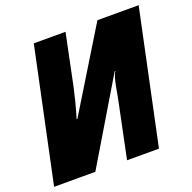

<svg xmlns="http://www.w3.org/2000/svg" viewBox="-126 -841 968 967"><g transform="rotate(-20 358.0 -357.0)"><path d="M224 0 489 -443H493Q479 -425 468.5 -366Q458 -307 451 -275L394 0H565L716 -714H495L230 -281H226Q239 -324 249.5 -365Q260 -406 267 -438L324 -714H154L3 0Z"/></g></svg>

Font: Noto Sans Display SemiCondensed Black
Style: Italic
Weight: 900
Width: 4
Designer: Monotype Design team
Foundry: Monotype Imaging Inc.
Version: 1.000